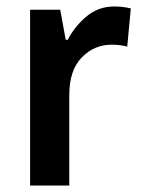

<svg xmlns="http://www.w3.org/2000/svg" viewBox="-20 -573 439 593"><path d="M333 -553Q360 -553 384 -547L373 -429Q363 -432 350 -433.5Q337 -435 325 -435Q271 -435 232.5 -395.5Q194 -356 194 -280V0H73V-543H166L183 -450H189Q211 -492 247.5 -522.5Q284 -553 333 -553Z"/></svg>

Font: Noto Sans Arabic UI SmCn SmBd
Style: Regular
Weight: 600
Width: 4
Designer: Monotype Design Team, Nadine Chahine and Nizar Qandah
Foundry: Monotype Imaging Inc.
Version: Version 2.010; ttfautohint (v1.8.4.7-5d5b)